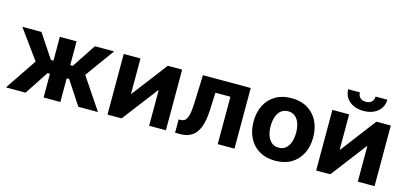

<svg xmlns="http://www.w3.org/2000/svg" viewBox="-66 -1207 3536 1670"><g transform="rotate(15 1702.5 -372.0)"><path d="M24.8 0 216 -283.8 26 -545.9H198.4L340.6 -331.8H363.9V-545.9H514.8V-331.8H537.7L679.5 -545.9H852.3L662.7 -283.8L853.5 0H676.8L536.7 -213.3H514.8V0H363.9V-213.3H342L201.6 0Z M1465.2 0H1314.3V-318.9H1310.1L1066.4 0H939.2V-545.9H1090.1V-228.7H1094.1L1335.7 -545.9H1465.2Z M1547.8 0V-119.7H1564.9Q1584.6 -119.7 1598.4 -128.5Q1612.3 -137.2 1621.7 -157.2Q1631.1 -177.1 1636.1 -210.7Q1641.2 -244.2 1643.3 -293.8L1652.4 -545.9H2082.8V0H1931.8V-426.8H1796.9L1789.8 -269.5Q1785.6 -171.1 1762 -112Q1738.4 -52.9 1697 -26.5Q1655.7 0 1597.8 0Z M2450.2 10.5Q2367.4 10.5 2307.2 -24.8Q2247 -60.1 2214.5 -123.4Q2182 -186.7 2182 -270.7Q2182 -355.3 2214.5 -418.7Q2247 -482.1 2307.2 -517.4Q2367.4 -552.7 2450.2 -552.7Q2533.2 -552.7 2593.4 -517.4Q2653.6 -482.1 2686.2 -418.7Q2718.8 -355.3 2718.8 -270.7Q2718.8 -186.7 2686.2 -123.4Q2653.6 -60.1 2593.4 -24.8Q2533.2 10.5 2450.2 10.5ZM2450.8 -107.4Q2488.7 -107.4 2514 -128.6Q2539.3 -149.8 2552.1 -187Q2565 -224.1 2565 -271.3Q2565 -319.1 2552.1 -356Q2539.3 -392.8 2514 -413.8Q2488.7 -434.8 2450.8 -434.8Q2412.8 -434.8 2387.2 -413.8Q2361.5 -392.8 2348.6 -356Q2335.7 -319.1 2335.7 -271.3Q2335.7 -224.1 2348.6 -187Q2361.5 -149.8 2387.2 -128.6Q2412.8 -107.4 2450.8 -107.4Z M3344.1 0H3193.2V-318.9H3189L2945.3 0H2818.1V-545.9H2969V-228.7H2973L3214.6 -545.9H3344.1ZM3080.5 -607Q3028.5 -607 2988.8 -625.8Q2949.1 -644.6 2926.9 -677.8Q2904.7 -711 2904.7 -755.1H3009.8Q3009.8 -724.8 3028.8 -706.8Q3047.9 -688.9 3080.7 -688.9Q3112.9 -688.9 3131.9 -706.8Q3151 -724.8 3151 -755.1H3256.6Q3256.6 -711 3234.4 -677.8Q3212.1 -644.6 3172.6 -625.8Q3133.1 -607 3080.5 -607Z"/></g></svg>

Font: Inter
Style: Regular
Weight: 400
Designer: Rasmus Andersson
Foundry: rsms
Version: Version 4.000;git-8c9346024